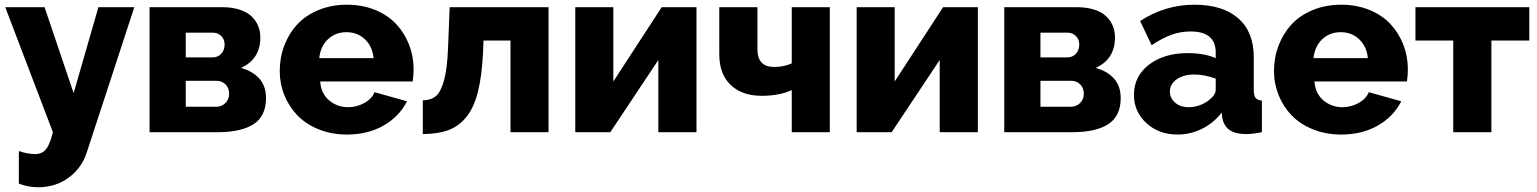

<svg xmlns="http://www.w3.org/2000/svg" viewBox="-20 -555 6453 806"><path d="M59.1 79.1Q96.7 91.8 127.9 91.8Q156.7 91.8 173.1 71.5Q189.5 51.3 202.1 0L2 -524.9H167L289.1 -164.1L393.1 -524.9H543.9L344.2 85Q323.2 150.4 268.3 190.7Q213.4 231 141.1 231Q96.7 231 59.1 215.8Z M607.9 0V-524.9H911.6Q953.6 -524.9 985.6 -514.6Q1017.6 -504.4 1036.1 -486.3Q1054.7 -468.3 1063.7 -446Q1072.8 -423.8 1072.8 -397.9Q1072.8 -306.6 991.7 -270Q1040.5 -256.3 1068.6 -225.1Q1096.7 -193.8 1096.7 -143.1Q1096.7 -67.9 1044.7 -33.9Q992.7 0 892.6 0ZM759.8 -314H871.6Q894.5 -314 908.7 -329.3Q922.9 -344.7 922.9 -368.2Q922.9 -389.6 908.7 -403.8Q894.5 -418 872.6 -418H759.8ZM759.8 -106.9H887.7Q910.6 -106.9 926.3 -122.6Q941.9 -138.2 941.9 -161.1Q941.9 -185.5 926.8 -200.7Q911.6 -215.8 888.7 -215.8H759.8Z M1436.5 9.8Q1372.1 9.8 1318.1 -12Q1264.2 -33.7 1228.8 -70.3Q1193.4 -106.9 1173.8 -155.3Q1154.3 -203.6 1154.3 -256.8Q1154.3 -313.5 1173.6 -364Q1192.9 -414.6 1228 -452.6Q1263.2 -490.7 1317.1 -512.9Q1371.1 -535.2 1436.5 -535.2Q1502 -535.2 1555.7 -512.9Q1609.4 -490.7 1644 -453.1Q1678.7 -415.5 1697.5 -366.9Q1716.3 -318.4 1716.3 -264.2Q1716.3 -239.3 1712.4 -212.9H1324.2Q1327.6 -162.6 1361.6 -133.8Q1395.5 -105 1441.4 -105Q1477.5 -105 1509.3 -122.6Q1541 -140.1 1552.2 -168L1688.5 -129.9Q1656.7 -66.4 1590.8 -28.3Q1524.9 9.8 1436.5 9.8ZM1320.3 -311H1548.3Q1543.5 -360.4 1512 -390.1Q1480.5 -419.9 1434.6 -419.9Q1388.2 -419.9 1356.7 -390.1Q1325.2 -360.4 1320.3 -311Z M1754.9 7.8V-133.8Q1788.6 -134.3 1809.3 -151.1Q1830.1 -168 1843.8 -216.8Q1857.4 -265.6 1860.8 -353L1867.7 -524.9H2282.7V0H2123V-384.8H2009.8L2007.8 -335.9Q2002.9 -235.8 1986.3 -169.7Q1969.7 -103.5 1938 -64.2Q1906.2 -24.9 1862.5 -8.8Q1818.8 7.3 1754.9 7.8Z M2395 0V-524.9H2554.7V-212.9L2757.8 -524.9H2903.8V0H2743.7V-303.2L2542 0Z M3303.7 0V-176.8Q3252 -152.8 3177.7 -152.8Q3095.2 -152.8 3047.4 -198.2Q2999.5 -243.7 2999.5 -327.1V-524.9H3159.7V-348.1Q3159.7 -273.9 3229.5 -273.9Q3271 -273.9 3303.7 -289.1V-524.9H3463.4V0Z M3576.2 0V-524.9H3735.8V-212.9L3939 -524.9H4085V0H3924.8V-303.2L3723.1 0Z M4195.8 0V-524.9H4499.5Q4541.5 -524.9 4573.5 -514.6Q4605.5 -504.4 4624 -486.3Q4642.6 -468.3 4651.6 -446Q4660.6 -423.8 4660.6 -397.9Q4660.6 -306.6 4579.6 -270Q4628.4 -256.3 4656.5 -225.1Q4684.6 -193.8 4684.6 -143.1Q4684.6 -67.9 4632.6 -33.9Q4580.6 0 4480.5 0ZM4347.7 -314H4459.5Q4482.4 -314 4496.6 -329.3Q4510.7 -344.7 4510.7 -368.2Q4510.7 -389.6 4496.6 -403.8Q4482.4 -418 4460.4 -418H4347.7ZM4347.7 -106.9H4475.6Q4498.5 -106.9 4514.2 -122.6Q4529.8 -138.2 4529.8 -161.1Q4529.8 -185.5 4514.6 -200.7Q4499.5 -215.8 4476.6 -215.8H4347.7Z M4740.2 -157.2Q4740.2 -234.9 4803.2 -283.4Q4866.2 -332 4966.3 -332Q5034.7 -332 5083.5 -311V-334Q5083.5 -422.9 4978 -422.9Q4935.5 -422.9 4897.2 -408.9Q4858.9 -395 4814.5 -365.2L4766.1 -466.8Q4871.1 -535.2 4994.1 -535.2Q5112.8 -535.2 5178 -478.3Q5243.2 -421.4 5243.2 -314.9V-178.2Q5243.2 -154.3 5250.7 -144.3Q5258.3 -134.3 5277.3 -132.8V0Q5240.2 7.8 5209.5 7.8Q5124 7.8 5111.3 -59.1L5108.4 -82Q5073.7 -37.6 5025.1 -13.9Q4976.6 9.8 4923.3 9.8Q4844.7 9.8 4792.5 -38.1Q4740.2 -85.9 4740.2 -157.2ZM5058.1 -137.2Q5083.5 -157.7 5083.5 -178.2V-225.1Q5034.7 -242.2 4993.2 -242.2Q4948.7 -242.2 4919.9 -222.2Q4891.1 -202.1 4891.1 -170.9Q4891.1 -143.6 4912.8 -124.3Q4934.6 -105 4970.2 -105Q4994.1 -105 5017.8 -113.8Q5041.5 -122.6 5058.1 -137.2Z M5610.4 9.8Q5545.9 9.8 5491.9 -12Q5438 -33.7 5402.6 -70.3Q5367.2 -106.9 5347.7 -155.3Q5328.1 -203.6 5328.1 -256.8Q5328.1 -313.5 5347.4 -364Q5366.7 -414.6 5401.9 -452.6Q5437 -490.7 5491 -512.9Q5544.9 -535.2 5610.4 -535.2Q5675.8 -535.2 5729.5 -512.9Q5783.2 -490.7 5817.9 -453.1Q5852.5 -415.5 5871.3 -366.9Q5890.1 -318.4 5890.1 -264.2Q5890.1 -239.3 5886.2 -212.9H5498Q5501.5 -162.6 5535.4 -133.8Q5569.3 -105 5615.2 -105Q5651.4 -105 5683.1 -122.6Q5714.8 -140.1 5726.1 -168L5862.3 -129.9Q5830.6 -66.4 5764.6 -28.3Q5698.7 9.8 5610.4 9.8ZM5494.1 -311H5722.2Q5717.3 -360.4 5685.8 -390.1Q5654.3 -419.9 5608.4 -419.9Q5562 -419.9 5530.5 -390.1Q5499 -360.4 5494.1 -311Z M6080.6 0V-384.8H5921.9V-524.9H6399.9V-384.8H6240.7V0Z"/></svg>

Font: Raleway-v4020 ExtraBold
Style: Regular
Weight: 800
Designer: Matt McInerney, Pablo Impallari, Rodrigo Fuenzalida
Foundry: Matt McInerney, Pablo Impallari, Rodrigo Fuenzalida
Version: Version 4.020;PS 004.020;hotconv 1.0.88;makeotf.lib2.5.64775